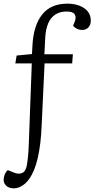

<svg xmlns="http://www.w3.org/2000/svg" viewBox="-49 -802 517 1051"><path d="M316 -739Q278 -739 252.5 -721.5Q227 -704 214.5 -673.5Q202 -643 199 -602L194 -505H350L346 -455H195L179 -115Q177 -63 171.5 -18Q166 27 157.5 63.5Q149 100 137.5 128Q126 156 112 176Q101 192 87 204Q73 216 57.5 222.5Q42 229 28 229Q1 229 -14 215.5Q-29 202 -29 183Q-29 168 -23.5 154Q-18 140 -7 129L28 143Q55 154 75 143.5Q95 133 100 90Q102 79 103 67.5Q104 56 105.5 42Q107 28 107.5 12Q108 -4 109 -22L125 -455H35L42 -498L126 -506L129 -559Q132 -610 145 -651Q158 -692 181 -721.5Q204 -751 238.5 -766.5Q273 -782 320 -782Q355 -782 384 -771.5Q413 -761 430.5 -740.5Q448 -720 448 -689Q448 -666 435 -652Q422 -638 401 -638Q386 -638 373 -644Q360 -650 351 -661L360 -683Q370 -709 359.5 -724Q349 -739 316 -739Z"/></svg>

Font: Literata Light
Style: Italic
Weight: 300
Italic angle: -2°
Designer: Latin by Veronika Burian and Jose Scaglione. Greek by Irene Vlachou. Cyrillic by Vera Evstafieva
Foundry: TypeTogether
Version: Version 3.103;gftools[0.9.29]